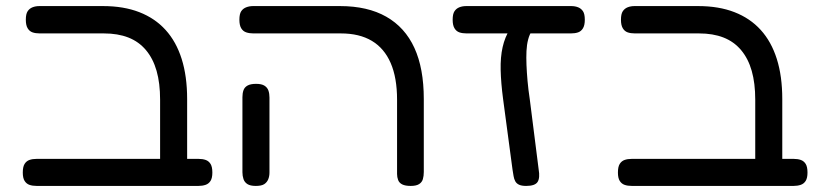

<svg xmlns="http://www.w3.org/2000/svg" viewBox="-20 -602 2726 632"><path d="M552 10Q536 10 526 5.5Q516 1 511.5 -8Q507 -17 507 -28V-274Q507 -328 495.5 -368.5Q484 -409 460.5 -437Q437 -465 402.5 -478.5Q368 -492 322 -492H111Q97 -492 87 -495.5Q77 -499 71 -509Q65 -519 65 -537Q65 -556 71 -565Q77 -574 87 -578Q97 -582 110 -582H319Q387 -582 438.5 -562Q490 -542 525 -503.5Q560 -465 578 -408Q596 -351 596 -276V-35Q596 -21 592 -11Q588 -1 578 4.5Q568 10 552 10ZM101 10Q87 10 77 6.5Q67 3 61 -6.5Q55 -16 55 -34Q55 -53 61 -62.5Q67 -72 77 -75.5Q87 -79 100 -79H634Q647 -79 657 -75.5Q667 -72 673 -62.5Q679 -53 679 -34Q679 -16 673 -6.5Q667 3 656.5 6.5Q646 10 633 10Z M1332 10Q1314 10 1304 5Q1294 0 1290.5 -9.5Q1287 -19 1287 -29V-274Q1287 -346 1266 -394.5Q1245 -443 1204 -467.5Q1163 -492 1102 -492H814Q801 -492 790.5 -495.5Q780 -499 774 -509Q768 -519 768 -537Q768 -556 774 -565Q780 -574 790.5 -578Q801 -582 813 -582H1099Q1190 -582 1251.5 -547Q1313 -512 1344 -444.5Q1375 -377 1375 -276V-36Q1375 -23 1372 -12.5Q1369 -2 1359.5 4Q1350 10 1332 10ZM822 10Q804 10 794.5 4Q785 -2 781.5 -12.5Q778 -23 778 -35V-282Q778 -295 781.5 -305Q785 -315 795 -320.5Q805 -326 823 -326Q841 -326 850.5 -320Q860 -314 863.5 -304Q867 -294 867 -281V-34Q867 -22 863 -12Q859 -2 850 4Q841 10 822 10Z M1712 10Q1697 10 1688.5 6Q1680 2 1676 -5.5Q1672 -13 1670.5 -22.5Q1669 -32 1667 -44L1636 -276Q1629 -329 1628 -371.5Q1627 -414 1634.5 -447Q1642 -480 1658 -505L1731 -501Q1723 -489 1718.5 -472Q1714 -455 1713 -434Q1712 -413 1713 -388.5Q1714 -364 1716.5 -335.5Q1719 -307 1724 -274L1753 -45Q1758 -16 1749.5 -3Q1741 10 1712 10ZM1516 -492Q1502 -492 1492 -495.5Q1482 -499 1476 -509Q1470 -519 1470 -537Q1470 -556 1476 -565Q1482 -574 1492 -578Q1502 -582 1515 -582H1860Q1873 -582 1883 -578Q1893 -574 1899 -565Q1905 -556 1905 -537Q1905 -519 1899 -509Q1893 -499 1883 -495.5Q1873 -492 1859 -492Z M2511 10Q2495 10 2485 5.5Q2475 1 2470.5 -8Q2466 -17 2466 -28V-274Q2466 -328 2454.5 -368.5Q2443 -409 2419.5 -437Q2396 -465 2361.5 -478.5Q2327 -492 2281 -492H2070Q2056 -492 2046 -495.5Q2036 -499 2030 -509Q2024 -519 2024 -537Q2024 -556 2030 -565Q2036 -574 2046 -578Q2056 -582 2069 -582H2278Q2346 -582 2397.5 -562Q2449 -542 2484 -503.5Q2519 -465 2537 -408Q2555 -351 2555 -276V-35Q2555 -21 2551 -11Q2547 -1 2537 4.5Q2527 10 2511 10ZM2060 10Q2046 10 2036 6.5Q2026 3 2020 -6.5Q2014 -16 2014 -34Q2014 -53 2020 -62.5Q2026 -72 2036 -75.5Q2046 -79 2059 -79H2593Q2606 -79 2616 -75.5Q2626 -72 2632 -62.5Q2638 -53 2638 -34Q2638 -16 2632 -6.5Q2626 3 2615.5 6.5Q2605 10 2592 10Z"/></svg>

Font: Fredoka SemiExpanded
Style: Regular
Weight: 400
Width: 6
Designer: Ben Nathan
Foundry: Milena B. Brandão, Ben Nathan
Version: Version 2.001